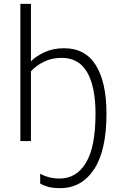

<svg xmlns="http://www.w3.org/2000/svg" viewBox="-20 -734 640 999"><path d="M189 221V170Q235 195 290 195Q378 195 427.5 112.5Q477 30 477 -143Q477 -281 434 -357Q391 -433 300 -433Q249 -433 208 -412.5Q167 -392 141 -363V0H86V-714H141V-415Q168 -442 212 -462.5Q256 -483 314 -483Q424 -483 479 -394Q534 -305 534 -143Q534 50 469 147.5Q404 245 293 245Q256 245 232 238.5Q208 232 189 221Z"/></svg>

Font: Noto Sans Mono UI Light
Style: Regular
Weight: 300
Monospace: yes
Designer: Monotype Design team
Foundry: Monotype Imaging Inc.
Version: Version 1.000